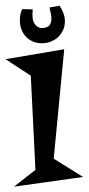

<svg xmlns="http://www.w3.org/2000/svg" viewBox="-34 -663 317 687"><path d="M16.1 4.9 92.8 -55.2 76.2 -392.1 -14.2 -451.2 195.8 -486.8 158.2 -95.2 263.2 -29.8ZM179.2 -642.6Q198.2 -613.8 198.2 -587.4Q198.2 -570.3 191.9 -555.9Q185.5 -541.5 174.6 -531Q163.6 -520.5 148.4 -514.4Q133.3 -508.3 116.2 -508.3Q97.2 -508.3 82.5 -514.9Q67.9 -521.5 57.9 -532.7Q47.9 -543.9 42.5 -558.6Q37.1 -573.2 37.1 -589.4Q37.1 -600.1 38.8 -610.4Q40.5 -620.6 45.9 -630.4L83 -629.4Q83 -623.5 82.5 -619.1Q82 -614.7 82 -610.4Q82 -594.7 85.9 -585.4Q89.8 -576.2 95.5 -571Q101.1 -565.9 106.7 -564.2Q112.3 -562.5 115.2 -562.5Q130.4 -562.5 140.1 -569.8Q149.9 -577.1 149.9 -597.2Q149.9 -605.5 147.9 -614.7Q146 -624 143.1 -636.2Z"/></svg>

Font: Risque
Style: Regular
Weight: 400
Designer: Astigmatic (AOETI)
Foundry: Astigmatic (AOETI)
Version: Version 1.000